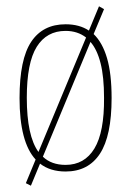

<svg xmlns="http://www.w3.org/2000/svg" viewBox="-20 -536 415 609"><path d="M78 53 62 45 93 -30Q42 -85 42 -225Q42 -348 79 -403.5Q116 -459 188 -459Q232 -459 262 -439L294 -516L310 -507L277 -428Q305 -401 319.5 -351.5Q334 -302 334 -225Q334 -105 297 -48.5Q260 8 188 8Q139 8 107 -17ZM65 -226Q65 -105 102 -54L253 -417Q226 -438 188 -438Q128 -438 96.5 -387.5Q65 -337 65 -226ZM188 -13Q248 -13 279.5 -65Q311 -117 310 -226Q310 -292 299 -335.5Q288 -379 267 -403L116 -39Q143 -13 188 -13Z"/></svg>

Font: Inconsolata Condensed ExtraLight
Style: Regular
Weight: 200
Width: 3
Monospace: yes
Designer: Raph Levien, Cyreal, Brenton Simpson
Foundry: Raph Levien, Cyreal, Google
Version: Version 3.100; ttfautohint (v1.8.4.7-5d5b)